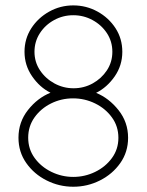

<svg xmlns="http://www.w3.org/2000/svg" viewBox="-20 -690 546 715"><path d="M71.3 -497.1Q71.3 -545.4 96.4 -584.5Q121.6 -623.5 163.1 -646.7Q204.6 -669.9 252.9 -669.9Q301.3 -669.9 343 -647Q384.8 -624 410.2 -585Q435.5 -545.9 435.5 -497.1Q435.5 -446.3 407 -405.3Q378.4 -364.3 337.9 -344.2Q385.7 -324.7 421.4 -279.8Q457 -234.9 457 -176.8Q457 -124 428 -82.8Q398.9 -41.5 352.3 -18.1Q305.7 5.4 252.9 5.4Q200.2 5.4 153.6 -18.1Q106.9 -41.5 77.9 -82.8Q48.8 -124 48.8 -177.2Q48.8 -235.4 84.2 -280.3Q119.6 -325.2 168 -344.7Q127.9 -364.7 99.6 -405.8Q71.3 -446.8 71.3 -497.1ZM398.4 -497.1Q398.4 -535.6 378.2 -566.4Q357.9 -597.2 324.7 -615.2Q291.5 -633.3 252.9 -633.3Q214.4 -633.3 181.4 -615.2Q148.4 -597.2 128.4 -566.2Q108.4 -535.2 108.4 -497.1Q108.4 -459 128.9 -428.2Q149.4 -397.5 182.6 -379.4Q215.8 -361.3 253.9 -361.3Q292.5 -361.3 325.2 -379.4Q357.9 -397.5 378.2 -428.2Q398.4 -459 398.4 -497.1ZM420.9 -176.8Q420.9 -219.7 396.7 -252.9Q372.6 -286.1 334 -304.9Q295.4 -323.7 252 -323.7Q208.5 -323.7 170.4 -304.9Q132.3 -286.1 108.6 -252.9Q85 -219.7 85 -177.2Q85 -134.8 108.9 -101.8Q132.8 -68.8 171.4 -50Q210 -31.2 252.9 -31.2Q295.9 -31.2 334.2 -49.8Q372.6 -68.4 396.7 -101.3Q420.9 -134.3 420.9 -176.8Z"/></svg>

Font: Manjari Thin
Style: Regular
Weight: 100
Designer: Santhosh Thottingal <santhosh.thottingal@gmail.com>
Version: Version 2.000